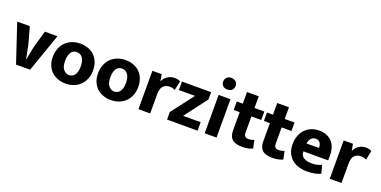

<svg xmlns="http://www.w3.org/2000/svg" viewBox="-17 -1483 4476 2258"><g transform="rotate(20 2221.5 -354.5)"><path d="M356 -480H513L345 0H169L9 -480H167L225 -270L258 -103H262L295 -270Z M1044 -243Q1044 -184 1024.5 -137Q1005 -90 971 -57Q937 -24 891 -6.5Q845 11 792 11Q739 11 693.5 -5.5Q648 -22 615 -53Q582 -84 563 -129.5Q544 -175 544 -233Q544 -294 563.5 -342Q583 -390 617 -423Q651 -456 697 -473.5Q743 -491 796 -491Q849 -491 894.5 -475Q940 -459 973 -427.5Q1006 -396 1025 -350Q1044 -304 1044 -243ZM892 -238Q892 -277 884 -304.5Q876 -332 862 -349.5Q848 -367 830 -375Q812 -383 793 -383Q774 -383 756.5 -376Q739 -369 725.5 -352Q712 -335 704 -307.5Q696 -280 696 -238Q696 -165 726 -131Q756 -97 795 -97Q814 -97 831.5 -104.5Q849 -112 862.5 -128.5Q876 -145 884 -172Q892 -199 892 -238Z M1610 -243Q1610 -184 1590.5 -137Q1571 -90 1537 -57Q1503 -24 1457 -6.5Q1411 11 1358 11Q1305 11 1259.5 -5.5Q1214 -22 1181 -53Q1148 -84 1129 -129.5Q1110 -175 1110 -233Q1110 -294 1129.5 -342Q1149 -390 1183 -423Q1217 -456 1263 -473.5Q1309 -491 1362 -491Q1415 -491 1460.5 -475Q1506 -459 1539 -427.5Q1572 -396 1591 -350Q1610 -304 1610 -243ZM1458 -238Q1458 -277 1450 -304.5Q1442 -332 1428 -349.5Q1414 -367 1396 -375Q1378 -383 1359 -383Q1340 -383 1322.5 -376Q1305 -369 1291.5 -352Q1278 -335 1270 -307.5Q1262 -280 1262 -238Q1262 -165 1292 -131Q1322 -97 1361 -97Q1380 -97 1397.5 -104.5Q1415 -112 1428.5 -128.5Q1442 -145 1450 -172Q1458 -199 1458 -238Z M1701 0V-480H1817L1832 -396Q1841 -414 1854 -431.5Q1867 -449 1885 -462Q1903 -475 1926.5 -483Q1950 -491 1979 -491Q2001 -491 2019.5 -485.5Q2038 -480 2049 -473L2025 -358Q2014 -364 1997 -369Q1980 -374 1955 -374Q1909 -374 1878.5 -344Q1848 -314 1848 -240V0Z M2436 -389 2222 -106H2441V0H2059V-94L2273 -374H2071V-480H2436Z M2530 0V-480H2678V0ZM2604 -574Q2566 -574 2546 -595.5Q2526 -617 2526 -647Q2526 -677 2546.5 -698.5Q2567 -720 2604 -720Q2641 -720 2661.5 -699Q2682 -678 2682 -647Q2682 -616 2662 -595Q2642 -574 2604 -574Z M3102 -374H2979V-171Q2979 -138 2993.5 -125Q3008 -112 3034 -112Q3054 -112 3074 -116Q3094 -120 3105 -127L3127 -26Q3110 -17 3075.5 -8.5Q3041 0 3002 0Q2909 0 2870.5 -36Q2832 -72 2832 -145V-374H2757V-480H2832V-626H2979V-480H3102Z M3480 -374H3357V-171Q3357 -138 3371.5 -125Q3386 -112 3412 -112Q3432 -112 3452 -116Q3472 -120 3483 -127L3505 -26Q3488 -17 3453.5 -8.5Q3419 0 3380 0Q3287 0 3248.5 -36Q3210 -72 3210 -145V-374H3135V-480H3210V-626H3357V-480H3480Z M4004 -197H3694V-193Q3694 -143 3733 -120Q3772 -97 3831 -97Q3872 -97 3903 -105Q3934 -113 3955 -124L3982 -22Q3955 -9 3913.5 1Q3872 11 3812 11Q3758 11 3709.5 -3.5Q3661 -18 3624.5 -48Q3588 -78 3566.5 -124Q3545 -170 3545 -234Q3545 -291 3562.5 -338.5Q3580 -386 3612 -420Q3644 -454 3688.5 -472.5Q3733 -491 3787 -491Q3886 -491 3945 -431Q4004 -371 4004 -260ZM3853 -298Q3853 -315 3849 -331Q3845 -347 3836.5 -359.5Q3828 -372 3814.5 -379.5Q3801 -387 3782 -387Q3747 -387 3724 -362.5Q3701 -338 3697 -296Z M4095 0V-480H4211L4226 -396Q4235 -414 4248 -431.5Q4261 -449 4279 -462Q4297 -475 4320.5 -483Q4344 -491 4373 -491Q4395 -491 4413.5 -485.5Q4432 -480 4443 -473L4419 -358Q4408 -364 4391 -369Q4374 -374 4349 -374Q4303 -374 4272.5 -344Q4242 -314 4242 -240V0Z"/></g></svg>

Font: Mukta Mahee ExtraBold
Style: Regular
Weight: 800
Designer: Shuchita Grover, Noopur Datye, Girish Dalvi, Yashodeep Gholap
Foundry: Ek Type
Version: Version 2.538;PS 1.000;hotconv 16.6.51;makeotf.lib2.5.65220;